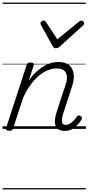

<svg xmlns="http://www.w3.org/2000/svg" viewBox="-20 -1000 686 1490"><path d="M483 16Q455 16 437 6Q419 -4 411.5 -23.5Q404 -43 406.5 -70.5Q409 -98 420 -133L488 -340Q502 -380 499 -409Q496 -438 476.5 -453.5Q457 -469 419 -469Q389 -469 355.5 -456.5Q322 -444 288 -417.5Q254 -391 221.5 -347.5Q189 -304 160 -243L82 -4Q79 6 72.5 10.5Q66 15 51 15Q39 15 31 10Q23 5 27 -6L186 -494Q190 -506 196.5 -510.5Q203 -515 216 -515Q233 -515 239 -509Q245 -503 241 -491L203 -373Q231 -415 261.5 -442.5Q292 -470 322 -487.5Q352 -505 380 -512Q408 -519 433 -519Q483 -519 513 -497Q543 -475 551 -431.5Q559 -388 537 -323L469 -114Q461 -87 460 -68.5Q459 -50 466.5 -40.5Q474 -31 490 -31Q507 -31 522.5 -40.5Q538 -50 552 -64.5Q566 -79 575 -94Q580 -101 587 -104Q594 -107 604 -100Q615 -94 616 -86.5Q617 -79 612 -71Q601 -52 582 -31.5Q563 -11 538.5 2.5Q514 16 483 16ZM611 -840Q619 -840 626 -833.5Q633 -827 633 -819Q633 -813 630.5 -809.5Q628 -806 624 -802L444 -639Q436 -631 428.5 -628.5Q421 -626 413 -626Q406 -626 400 -629Q394 -632 389 -641L299 -804Q297 -808 295.5 -812Q294 -816 294 -820Q294 -829 303 -834.5Q312 -840 318 -840Q325 -840 329 -837.5Q333 -835 336 -830L425 -695L590 -830Q597 -835 601 -837.5Q605 -840 611 -840ZM0 460H646V470H0ZM0 -20H646V0H0ZM0 -505H646V-500H0ZM0 -980H646V-970H0Z"/></svg>

Font: Playwrite NO Guides
Style: Regular
Weight: 400
Designer: Veronika Burian, José Scaglione
Foundry: TypeTogether
Version: Version 1.003